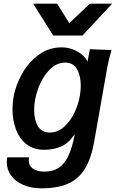

<svg xmlns="http://www.w3.org/2000/svg" viewBox="-20 -819 640 1046"><path d="M17 64.5Q17 53 19.5 38H138Q136.5 45.5 136.5 52.5Q136.5 84 160 100Q183.5 116 220.5 116Q265.5 116 297 97Q328.5 78 350.8 33.5Q373 -11 387 -86.5L379 -78Q351 -36.5 310.5 -19.8Q270 -3 220.5 -3Q162 -3 123.2 -34.2Q84.5 -65.5 66.2 -115.8Q48 -166 48 -224.5Q48 -255.5 53.5 -288.5Q64.5 -353 99.5 -416Q134.5 -479 190.2 -520Q246 -561 316 -561Q374 -561 425 -523Q437 -514 446.2 -501.2Q455.5 -488.5 456.5 -482.5L469.5 -551L587.5 -546.5Q569.5 -483.5 564.5 -452.5L492.5 -44.5Q476 47.5 441.2 102.5Q406.5 157.5 349.2 182.2Q292 207 205.5 207Q151 207 108 188.8Q65 170.5 41 138.2Q17 106 17 64.5ZM415 -296.5Q420 -326.5 420 -352Q420 -406.5 399.5 -442.2Q379 -478 335.5 -478Q292.5 -478 258 -446.8Q223.5 -415.5 201.2 -368Q179 -320.5 170.5 -271.5Q166 -246 166 -218.5Q166 -166 186.5 -131.5Q207 -97 252 -97Q293.5 -97 327.8 -126.8Q362 -156.5 384.2 -202.5Q406.5 -248.5 415 -296.5ZM160.5 -799H291L357.5 -693L469.5 -799H591L429.5 -625.5H270Z"/></svg>

Font: JuliaMono
Style: Bold Italic
Weight: 700
Italic angle: -9°
Monospace: yes
Designer: cormullion
Foundry: corm
Version: Version 0.057; ttfautohint (v1.8.4)